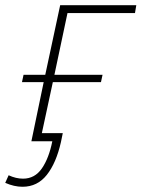

<svg xmlns="http://www.w3.org/2000/svg" viewBox="-87 -540 541 734"><path d="M33 0 80 -226H-3L3 -254H86L143 -520H434L429 -490H171L121 -254H305L299 -226H115L73 -31H153L146 3Q128 83 92 128.5Q56 174 -1 174Q-33 174 -67 159L-54 130Q-26 143 1 143Q46 143 73 104Q100 65 113 0Z"/></svg>

Font: Raleway ExtraLight
Style: Italic
Weight: 200
Italic angle: -12°
Designer: Matt McInerney, Pablo Impallari, Rodrigo Fuenzalida
Foundry: Matt McInerney, Pablo Impallari, Rodrigo Fuenzalida
Version: Version 4.026